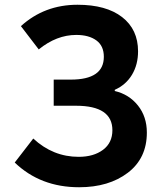

<svg xmlns="http://www.w3.org/2000/svg" viewBox="-20 -774 677 808"><path d="M313 14Q150 14 42 -90L120 -191Q203 -114 311 -114Q374 -114 413.5 -143.5Q453 -173 453 -226Q453 -329 300 -329H206V-439H278Q417 -439 417 -535Q417 -581 385.5 -604Q354 -627 301 -627Q218 -627 143 -566L68 -664Q167 -754 306 -754Q427 -754 494 -702Q561 -650 561 -558Q561 -502 535.5 -459.5Q510 -417 463 -396V-391Q523 -377 560.5 -330Q598 -283 598 -216Q598 -108 518 -47Q438 14 313 14Z"/></svg>

Font: Noto Sans Korean Bold
Style: Bold
Weight: 700
Designer: Ryoko NISHIZUKA  (kana & ideographs); Paul D. Hunt (Latin, Greek & Cyrillic); Wenlong ZHANG  (bopomofo); Sandoll Communi
Foundry: Adobe Systems Incorporated
Version: Version 1.000;PS 1;hotconv 1.0.78;makeotf.lib2.5.61930